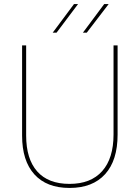

<svg xmlns="http://www.w3.org/2000/svg" viewBox="-20 -921 689 947"><path d="M89 -252V-697H109V-253Q109 -137 163.5 -75.5Q218 -14 323 -14Q428 -14 484 -77Q540 -140 540 -258V-697H560V-257Q560 -130 498.5 -62Q437 6 323 6Q210 6 149.5 -61Q89 -128 89 -252ZM494 -901H516L408 -760H389ZM345 -901H365L259 -760H240Z"/></svg>

Font: Hanken Grotesk Thin
Style: Regular
Weight: 100
Designer: Alfredo Marco Pradil
Foundry: Hanken Design Co.
Version: Version 3.014